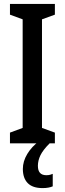

<svg xmlns="http://www.w3.org/2000/svg" viewBox="-20 -734 332 983"><path d="M261 0H31V-55L96 -79V-635L31 -659V-714H261V-659L195 -635V-79L261 -55ZM174 115Q174 163 217 163Q230 163 237.5 160.5Q245 158 250 156V220Q241 224 228 226.5Q215 229 198 229Q147 229 122 203.5Q97 178 97 131Q97 92 119.5 54.5Q142 17 181 -12L234 0Q200 34 187 61Q174 88 174 115Z"/></svg>

Font: Noto Sans Gujarati UI ExtraCondensed Medium
Style: Regular
Weight: 500
Width: 2
Designer: Jelle Bosma - Monotype Design Team, Universal Thirst
Foundry: Monotype Imaging Inc.
Version: Version 2.106; ttfautohint (v1.8.4.7-5d5b)